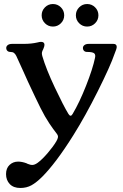

<svg xmlns="http://www.w3.org/2000/svg" viewBox="-20 -690 610 954"><path d="M10 175Q10 146 27.5 129.5Q45 113 70 113Q89 113 111 121Q114 123 117 124Q131 130 142 129.5Q153 129 167 119Q189 103 216.5 71Q244 39 260 12Q267 0 268 -8Q269 -16 264 -23Q243 -50 225 -77Q203 -110 181.5 -153Q160 -196 119 -284L97 -333L61 -412Q56 -422 49.5 -427Q43 -432 31 -432Q22 -432 16.5 -437.5Q11 -443 11 -452Q11 -460 18.5 -466Q26 -472 41 -472H99Q136 -472 166 -479Q177 -482 184 -482Q201 -482 201 -467Q201 -460 195 -446Q190 -437 188.5 -430Q187 -423 190 -412Q209 -347 252.5 -255Q296 -163 320 -124Q331 -106 341 -124Q375 -181 408 -265Q441 -349 452 -402Q456 -419 447.5 -425.5Q439 -432 412 -432Q403 -432 397.5 -437.5Q392 -443 392 -452Q392 -460 399.5 -466Q407 -472 422 -472H543Q560 -472 560 -457Q560 -448 549 -422Q529 -363 466.5 -238Q404 -113 345 -19Q300 53 261 104.5Q222 156 191 187Q161 217 136.5 230.5Q112 244 81 244Q47 244 28.5 224.5Q10 205 10 175ZM187 -614Q187 -637.2 203.4 -653.6Q219.8 -670 243 -670Q266.2 -670 282.6 -653.6Q299 -637.2 299 -614Q299 -590.8 282.6 -574.4Q266.2 -558 243 -558Q219.8 -558 203.4 -574.4Q187 -590.8 187 -614ZM357 -614Q357 -637.2 373.4 -653.6Q389.8 -670 413 -670Q436.2 -670 452.6 -653.6Q469 -637.2 469 -614Q469 -590.8 452.6 -574.4Q436.2 -558 413 -558Q389.8 -558 373.4 -574.4Q357 -590.8 357 -614Z"/></svg>

Font: Raigarh
Style: Regular
Weight: 400
Designer: jaikishan Patel
Foundry: MagicType
Version: Version 1.000;FEAKit 1.0